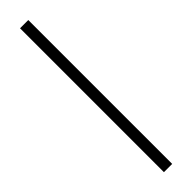

<svg xmlns="http://www.w3.org/2000/svg" viewBox="-348 -762 953 953"><g transform="rotate(-45 129.0 -285.0)"><path d="M100 220V-790H158V220Z"/></g></svg>

Font: Figtree Light Light
Style: Regular
Weight: 300
Version: Version 2.001;gftools[0.9.30]